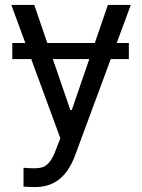

<svg xmlns="http://www.w3.org/2000/svg" viewBox="-20 -550 569 769"><path d="M496.1 -313.5H29.3V-377.9H496.1ZM74.2 197.3V122.1L89.8 123Q97.7 124 115.2 124Q136.7 124 150.9 119.6Q165 115.2 179.2 97.7Q193.4 80.1 206.1 43.9L221.7 3.9L25.4 -530.3H117.2L261.7 -109.4H267.6L412.1 -530.3H503.9L279.3 76.2Q255.9 137.7 216.8 168.5Q177.7 199.2 121.1 199.2Q95.7 199.2 74.2 197.3Z"/></svg>

Font: WEMIX Pretendard Variable
Style: Regular
Weight: 400
Designer: Base glyphs from Inter by Rasmus Andersson; Hangeul glyphs from Noto Sans CJK(Source Han Sans) by Jang Soo-young and Kan
Foundry: Kil Hyung-jin
Version: Version 1.000;Glyphs 3.2 (3208)